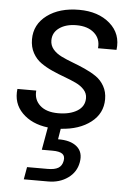

<svg xmlns="http://www.w3.org/2000/svg" viewBox="-56 -600 635 903"><g transform="rotate(5 261.0 -148.5)"><path d="M439 -148.9Q439 -81.5 384.8 -39.6Q330.6 2.4 243.2 7.8L234.9 58.1Q293.5 57.1 324.2 83Q355 108.9 346.2 157.2Q337.9 204.1 298.8 231.9Q259.8 259.8 206.1 259.8H90.8L101.1 201.2H198.2Q231.4 201.2 248.5 190.9Q265.6 180.7 270 157.2Q274.4 134.3 260.5 124Q246.6 113.8 213.9 113.8H163.1L182.1 6.8Q105.5 -2.4 60.5 -47.9Q15.6 -93.3 23.9 -161.1H112.8Q108.9 -118.2 138.7 -91.1Q168.5 -64 224.1 -64Q279.8 -64 314.5 -85.4Q349.1 -106.9 349.1 -146Q349.1 -168.5 333.7 -185.5Q318.4 -202.6 293.9 -214.1Q269.5 -225.6 240 -236.3Q210.4 -247.1 180.9 -260.3Q151.4 -273.4 127 -290.5Q102.5 -307.6 87.2 -335.4Q71.8 -363.3 71.8 -399.9Q71.8 -470.2 130.1 -513.7Q188.5 -557.1 280.8 -557.1Q371.6 -557.1 426.8 -509Q481.9 -460.9 472.2 -384.8H384.8Q389.6 -429.2 359.1 -456.5Q328.6 -483.9 274.9 -483.9Q225.6 -483.9 194.3 -461.9Q163.1 -439.9 163.1 -402.8Q163.1 -378.9 178.2 -360.8Q193.4 -342.8 217.8 -330.8Q242.2 -318.8 271.5 -307.9Q300.8 -296.9 330.3 -283.7Q359.9 -270.5 384.3 -253.9Q408.7 -237.3 423.8 -210.4Q439 -183.6 439 -148.9Z"/></g></svg>

Font: Poppins
Style: Italic
Weight: 400
Italic angle: -10°
Designer: Ninad Kale (Devanagari), Jonny Pinhorn (Latin)
Foundry: Indian Type Foundry
Version: Version 3.200;PS 1.000;hotconv 16.6.54;makeotf.lib2.5.65590